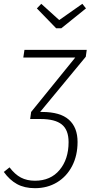

<svg xmlns="http://www.w3.org/2000/svg" viewBox="-60 -783 490 1005"><path d="M389 -486 150 -197H160Q255 -197 300.5 -156.5Q346 -116 346 -40Q346 31 317.5 86Q289 141 238.5 171.5Q188 202 123 202Q68 202 29 180.5Q-10 159 -40 117L-10 93Q18 130 49.5 146.5Q81 163 123 163Q205 163 252 106.5Q299 50 299 -39Q299 -103 263.5 -131.5Q228 -160 153 -160H97L98 -161L103 -197L334 -482H62L68 -522H394ZM371 -763 390 -739 261 -635H234L133 -739L156 -763L250 -678Z"/></svg>

Font: Fira Sans Condensed ExtraLight
Style: Italic
Weight: 275
Width: 3
Italic angle: -8°
Designer: Carrois Corporate & Edenspiekermann AG
Foundry: Carrois Corporate GbR & Edenspiekermann AG
Version: Version 4.203